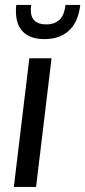

<svg xmlns="http://www.w3.org/2000/svg" viewBox="-20 -736 336 756"><path d="M183 -506.5 122 0H34.5L95.5 -506.5ZM155 -582Q120 -582 97 -592.8Q74 -603.5 61.2 -621.8Q48.5 -640 44.8 -664.5Q41 -689 44 -716.5H102.5Q100.5 -700 102 -685.8Q103.5 -671.5 110.2 -661.5Q117 -651.5 129.5 -645.8Q142 -640 161.5 -640Q181 -640 194.8 -645.8Q208.5 -651.5 217.5 -661.5Q226.5 -671.5 231.2 -685.8Q236 -700 238 -716.5H296Q293 -689 283.8 -664.5Q274.5 -640 257.8 -621.8Q241 -603.5 215.5 -592.8Q190 -582 155 -582Z"/></svg>

Font: Lato 2
Style: Italic
Weight: 400
Italic angle: -7°
Designer: Lukasz Dziedzic with Adam Twardoch and Botio Nikoltchev
Foundry: tyPoland Lukasz Dziedzic
Version: Version 2.015; 2015-08-06; http://www.latofonts.com/